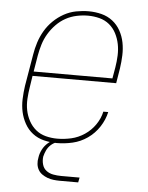

<svg xmlns="http://www.w3.org/2000/svg" viewBox="-51 -580 602 782"><g transform="rotate(5 250.0 -189.0)"><path d="M197 8Q170 8 144 1.5Q118 -5 98 -20.5Q78 -36 65.5 -58.5Q53 -81 47.5 -106Q42 -131 43 -158.5Q44 -186 48 -213L70 -343Q74 -368 82 -393Q90 -418 103.5 -441Q117 -464 136.5 -483Q156 -502 179.5 -515Q203 -528 229 -533Q255 -538 280 -538Q307 -538 332.5 -531.5Q358 -525 378 -509.5Q398 -494 410.5 -471.5Q423 -449 428 -423.5Q433 -398 432 -371Q431 -344 427 -317L417 -256H75L68 -210Q64 -186 62.5 -161.5Q61 -137 65.5 -114.5Q70 -92 81 -71.5Q92 -51 109.5 -36.5Q127 -22 150 -16Q173 -10 197 -10Q226 -10 254.5 -16.5Q283 -23 308.5 -40Q334 -57 351.5 -82.5Q369 -108 375 -136H395Q388 -104 369 -75Q350 -46 322 -26.5Q294 -7 261.5 0.5Q229 8 197 8ZM400 -274 408 -320Q412 -344 413 -368.5Q414 -393 409.5 -415.5Q405 -438 394.5 -458.5Q384 -479 366.5 -493.5Q349 -508 326 -514Q303 -520 279 -520Q256 -520 232.5 -515Q209 -510 188 -498.5Q167 -487 149.5 -469Q132 -451 119.5 -430Q107 -409 100 -386Q93 -363 89 -340L78 -274ZM223 160Q210 160 197 158.5Q184 157 172 152.5Q160 148 150 141Q140 134 134 123.5Q128 113 126.5 100Q125 87 128 73Q130 57 138.5 40.5Q147 24 161 12Q175 0 192 -5Q209 -10 226 -10L225 0Q211 0 197.5 4.5Q184 9 173 19Q162 29 156 42Q150 55 147 68Q145 85 149.5 100.5Q154 116 166 125Q178 134 194 137Q210 140 227 140H302L298 160Z"/></g></svg>

Font: Iosevka Curly Slab ThObl
Style: Regular
Weight: 100
Italic angle: -9°
Monospace: yes
Designer: Belleve Invis
Foundry: Belleve Invis
Version: Version 11.0.0; ttfautohint (v1.8.3)